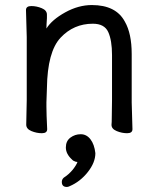

<svg xmlns="http://www.w3.org/2000/svg" viewBox="-20 -511 628 761"><path d="M245 230Q225 230 225 210Q225 200 233 193Q252 181 268 162Q283 143 287 131Q285 131 280 130Q270 127 265 121Q241 99 241 73.5Q241 48 259 34.5Q277 21 300 21Q323 21 338.5 41Q354 61 358 96Q358 133 328 171Q298 209 256 227Q250 230 245 230ZM502 -105 505 1Q505 17 484 17Q463 17 442.5 8.5Q422 0 422 -16V-17Q423 -25 423 -44L424 -115V-293Q424 -351 409 -384Q394 -417 348 -417Q272 -417 220 -361.5Q168 -306 166 -162Q165 -129 164 -105V-89Q164 -59 167 1Q167 17 146 17Q125 17 104.5 8.5Q84 0 84 -17L86 -115V-364L83 -471Q83 -487 104 -487Q125 -487 145.5 -478.5Q166 -470 166 -453V-439Q164 -411 164 -398Q186 -433 238.5 -462Q291 -491 344 -491Q440 -491 475 -425Q502 -378 502 -297Z"/></svg>

Font: LXGW WenKai Lite
Style: Bold
Weight: 700
Designer: LXGW / Fontworks Inc.
Foundry: LXGW / Fontworks Inc.
Version: Version 1.330;April 28, 2024